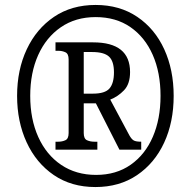

<svg xmlns="http://www.w3.org/2000/svg" viewBox="-20 -745 770 775"><path d="M365 10Q268 10 197 -38.5Q126 -87 87.5 -170.5Q49 -254 49 -358Q49 -463 88 -546Q127 -629 198 -677Q269 -725 366 -725Q463 -725 534 -677Q605 -629 643 -546Q681 -463 681 -358Q681 -252 642.5 -169Q604 -86 533 -38Q462 10 365 10ZM368 -39Q449 -39 507.5 -80Q566 -121 597 -193Q628 -265 628 -358Q628 -452 596.5 -523.5Q565 -595 506.5 -635.5Q448 -676 366 -676Q285 -676 225.5 -635Q166 -594 134 -522.5Q102 -451 102 -358Q102 -264 134.5 -192Q167 -120 227 -79.5Q287 -39 368 -39ZM204 -141V-173H215Q231 -173 244 -179Q257 -185 257 -208V-505Q257 -528 244 -534Q231 -540 215 -540H204V-574H356Q505 -574 505 -454Q505 -406 480.5 -380.5Q456 -355 425 -343L502 -199Q511 -183 520 -178Q529 -173 550 -173V-141H462L367 -328H318V-208Q318 -185 331 -179Q344 -173 361 -173H373V-141ZM355 -367Q404 -367 422 -388Q440 -409 440 -453Q440 -498 420 -516.5Q400 -535 352 -535H318V-367Z"/></svg>

Font: Noto Serif Thai Condensed SemiBold
Style: Regular
Weight: 600
Width: 3
Designer: Monotype Design Team
Foundry: Monotype Imaging Inc.
Version: Version 2.002; ttfautohint (v1.8.4.7-5d5b)